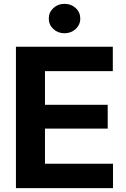

<svg xmlns="http://www.w3.org/2000/svg" viewBox="-20 -968 647 988"><path d="M62 0V-727.5H560.5V-602.1H211.4V-428.7H534.2V-306.2H211.4V-125.5H561.5V0ZM312 -796.9Q277.8 -796.9 254.4 -818.8Q231 -840.8 231 -872.6Q231 -904.3 254.4 -926.3Q277.8 -948.2 312 -948.2Q346.2 -948.2 369.6 -926.5Q393.1 -904.8 393.1 -872.6Q393.1 -840.8 369.4 -818.8Q345.7 -796.9 312 -796.9Z"/></svg>

Font: Inter 20pt
Style: Bold
Weight: 700
Version: Version 4.001;git-66647c0bb